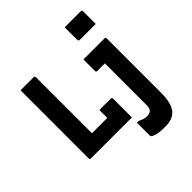

<svg xmlns="http://www.w3.org/2000/svg" viewBox="-261 -976 1372 1372"><g transform="rotate(-45 425.0 -289.5)"><path d="M83.9 0Q81.8 0 79.8 -0.9Q77.8 -1.9 76.3 -3.4Q74.8 -4.9 73.9 -6.9Q72.9 -8.9 72.9 -11Q72.9 -62.9 72.9 -114.5Q72.9 -166.2 72.9 -218.2Q72.9 -270.1 72.9 -321.1Q72.9 -372.1 72.9 -422.6Q72.9 -473 72.9 -521.5Q72.9 -570 72.9 -617.1Q72.9 -637.8 72.9 -658.5Q72.9 -679.3 72.9 -700Q95.3 -700 117.2 -700Q139 -700 161.3 -700Q183.6 -700 205.8 -700Q209 -700 211.4 -698.5Q213.8 -697 215.3 -694.6Q216.8 -692.1 216.8 -689Q216.8 -642.8 216.8 -595.3Q216.8 -547.8 216.8 -500.7Q216.8 -453.6 216.8 -405.6Q216.8 -357.7 216.8 -310.6Q216.8 -263.5 216.8 -216.4Q216.8 -169.3 216.8 -122.1H390.7Q417.3 -122.1 435.6 -115.5Q453.9 -108.9 466.1 -94.1Q478.2 -79.4 485.8 -56.4Q493.4 -33.5 498.5 0ZM371.7 -202.1Q392.4 -202.1 411.2 -202.1Q430.1 -202.1 448.6 -202.1Q467 -202.1 487.5 -202.1Q490.7 -202.1 493.1 -200.6Q495.5 -199.1 497 -196.6Q498.5 -194.2 498.5 -191.1Q498.5 -172.2 498.5 -147.6Q498.5 -123 498.5 -96Q498.5 -69 498.5 -43.9Q498.5 -18.9 498.5 0Q450.4 -4.3 422.3 -18.4Q394.2 -32.5 383 -55.3Q371.7 -78.1 371.7 -107.8Q371.7 -122 371.7 -138.9Q371.7 -155.8 371.7 -172.7Q371.7 -189.6 371.7 -202.1ZM759.6 -538Q763.6 -538 765.7 -536.5Q767.8 -535 769.2 -532.9Q770.6 -530.8 770.6 -527Q770.6 -476.2 770.6 -424.5Q770.6 -372.8 770.6 -319.9Q770.6 -266.9 770.6 -211.8Q770.6 -156.7 770.6 -99.1Q770.6 -41.4 770.6 20.6Q770.6 75.1 761.3 112.8Q751.9 150.6 732.8 173.1Q713.6 195.7 685.4 205.8Q657.2 215.8 618.7 215.8Q569.3 215.8 540 208.6Q510.8 201.4 500.2 191Q499.2 189 498.2 187.1Q497.2 185.1 497.2 183Q497.2 151.8 497.2 117.2Q497.2 82.6 497.2 52.2H516Q536.3 62.4 550.5 66.5Q564.6 70.7 582.4 70.7Q595.7 70.7 605.3 67.2Q614.9 63.8 621.6 57.8Q626.2 53 629.1 47.1Q631.9 41.1 633.6 33.5Q635.2 25.8 635.2 16.3Q635.2 -49.7 635.2 -106.8Q635.2 -164 635.2 -215.1Q635.2 -266.3 635.2 -314Q635.2 -361.7 635.2 -409.8H628.5Q623.7 -409.8 615.1 -409.8Q606.4 -409.8 596 -409.8Q585.7 -409.8 575.7 -409.8Q565.8 -409.8 557.6 -409.8Q552.7 -409.8 549.7 -412.9Q546.6 -416 546.6 -420.8Q546.6 -450.3 546.6 -479.4Q546.6 -508.5 546.6 -538Q581.5 -538 611.8 -538Q642.1 -538 668 -538Q694 -538 717 -538Q740 -538 759.6 -538ZM614.3 -795.3Q633.5 -795.3 654 -795.3Q674.4 -795.3 695.7 -795.3Q717 -795.3 737.5 -795.3Q757.9 -795.3 777.2 -795.3Q782.2 -795.3 785.2 -792.3Q788.2 -789.3 788.2 -784.3V-655.5Q768.9 -655.5 748.5 -655.5Q728 -655.5 706.7 -655.5Q685.4 -655.5 665 -655.5Q644.5 -655.5 625.3 -655.5Q622.3 -655.5 619.8 -657Q617.3 -658.5 615.8 -661Q614.3 -663.5 614.3 -666.5Z"/></g></svg>

Font: Recursive Sans Linear Light
Style: Regular
Weight: 300
Version: Version 1.085